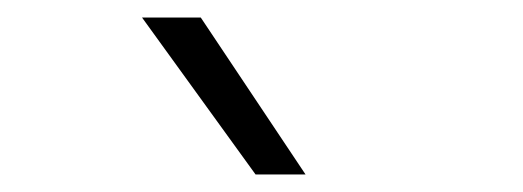

<svg xmlns="http://www.w3.org/2000/svg" viewBox="-20 -828 596 219"><path d="M271.5 -629 142 -808H209L328.5 -629Z"/></svg>

Font: Encode Sans Semi Expanded Light
Style: Regular
Weight: 300
Width: 6
Designer: Multiple Designers
Foundry: Impallari Type
Version: Version 3.000; ttfautohint (v1.8.3) -l 8 -r 50 -G 200 -x 14 